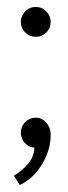

<svg xmlns="http://www.w3.org/2000/svg" viewBox="-20 -466 196 553"><path d="M83 -360Q101 -360 113.5 -372.5Q126 -385 126 -403Q126 -420 113.5 -433Q101 -446 83 -446Q65 -446 52.5 -433Q40 -420 40 -403Q40 -385 52.5 -372.5Q65 -360 83 -360ZM83 -127Q71 -127 61 -121Q51 -115 45.5 -105Q40 -95 40 -83Q40 -75 44.5 -65Q49 -55 58 -48.5Q67 -42 79 -41Q78 -15 61.5 5Q45 25 20 40L37 67Q64 54 83.5 31.5Q103 9 114.5 -19.5Q126 -48 126 -78Q126 -98 113.5 -112.5Q101 -127 83 -127Z"/></svg>

Font: Catamaran Thin ExtraLight
Style: Regular
Weight: 250
Version: Version 2.000